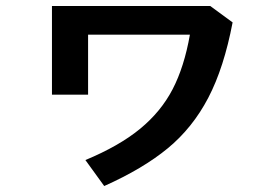

<svg xmlns="http://www.w3.org/2000/svg" viewBox="-20 -591 934 643"><path d="M616 -475H275V-274H154V-571H684L759 -516Q730 -364 677.5 -263.5Q625 -163 542 -94.5Q459 -26 329 32L266 -55Q379 -102 449 -159.5Q519 -217 558 -292Q597 -367 616 -475Z"/></svg>

Font: 카카오 큰글씨 ExtraBold
Style: Regular
Weight: 800
Designer: Park Young-rak; Lee Sang-min; Kim Jung-jin; Min Bon; Park Min-gyu;
Foundry: Kakao Corporation
Version: Version 2.003